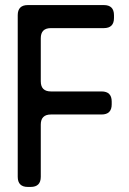

<svg xmlns="http://www.w3.org/2000/svg" viewBox="-20 -729 510 758"><path d="M90 9H101Q141 9 141 -31V-237Q141 -277 181 -277H381Q421 -277 421 -317V-328Q421 -368 381 -368H181Q141 -368 141 -408V-578Q141 -618 181 -618H390Q430 -618 430 -658V-669Q430 -709 390 -709H90Q50 -709 50 -669V-31Q50 9 90 9Z"/></svg>

Font: WDXL Lubrifont TC
Style: Regular
Weight: 400
Designer: [WDXL Lubrifont] Copyright 2020-2022 (c) NightFurySL2001, Skr-ZERO; [ZCOOL QingKe HuangYou] Copyright 2018-2022 (c) The 
Version: Version 2.001;hotconv 1.1.1;makeotfexe 2.6.0